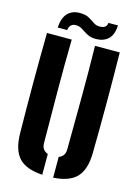

<svg xmlns="http://www.w3.org/2000/svg" viewBox="-141 -1039 810 1124"><g transform="rotate(15 263.5 -477.0)"><path d="M43 -191Q38.5 -495.5 43 -800H193Q190 -649.5 190.8 -486.8Q191.5 -324 193 -173Q193 -130 231 -117V9Q132 3 88.2 -44Q44.5 -91 43 -191ZM297 9V-117Q334 -130 334 -173Q335.5 -324 336.2 -486.8Q337 -649.5 334 -800H484Q488.5 -495.5 484 -191Q482.5 -91 439 -44Q395.5 3 297 9ZM375 -950H433Q430 -891 401.5 -865.5Q373 -840 328 -840Q296 -840 274.5 -852Q253 -864 235 -876Q217 -888 196 -888Q157.5 -888 153 -847H95Q99 -906.5 126.2 -934.8Q153.5 -963 199 -963Q234 -963 255 -951.2Q276 -939.5 292.2 -927.8Q308.5 -916 330 -916Q373.5 -916 375 -950Z"/></g></svg>

Font: Big Shoulders Stencil Text Black
Style: Regular
Weight: 900
Designer: Patric King
Foundry: XO Type Co
Version: Version 1.000